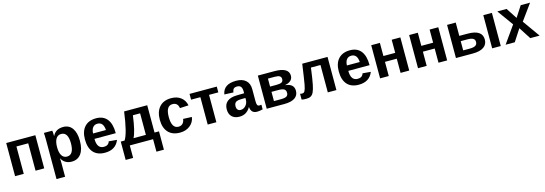

<svg xmlns="http://www.w3.org/2000/svg" viewBox="22 -1643 8387 2954"><g transform="rotate(-15 4216.0 -166.0)"><path d="M70 -528H534V0H396V-436H208V0H70Z M1174 -267Q1174 -134 1121 -62Q1068 10 971 10Q916 10 874.5 -14.5Q833 -39 811 -84H808Q811 -69 811 5V208H674V-407Q674 -487 670 -528H803Q809 -512 809 -442H811Q858 -540 980 -540Q1072 -540 1123 -468.5Q1174 -397 1174 -267ZM1031 -267Q1031 -444 922 -444Q867 -444 838 -397Q809 -350 809 -263Q809 -177 838 -130.5Q867 -84 921 -84Q1031 -84 1031 -267Z M1501 10Q1381 10 1317.5 -61Q1254 -132 1254 -267Q1254 -397 1319 -467.5Q1384 -538 1503 -538Q1617 -538 1677 -462.5Q1737 -387 1737 -242V-238H1398Q1398 -82 1508 -82Q1581 -82 1600 -145L1729 -134Q1673 10 1501 10ZM1501 -452Q1454 -452 1427.5 -418.5Q1401 -385 1399 -324H1604Q1596 -452 1501 -452Z M2178 -93V-436H2063Q2030 -183 1981 -93ZM2268 0H1897V199H1778V-93H1839Q1903 -191 1948 -528H2316V-93H2387V199H2268Z M2696 10Q2576 10 2510.5 -61Q2445 -132 2445 -261Q2445 -392 2511 -465Q2577 -538 2698 -538Q2791 -538 2852 -491Q2913 -444 2929 -362L2791 -355Q2778 -444 2695 -444Q2589 -444 2589 -267Q2589 -84 2697 -84Q2737 -84 2763 -109Q2789 -134 2795 -182L2933 -176Q2922 -94 2857 -42Q2792 10 2696 10Z M2990 -436V-528H3424V-436H3276V0H3138V-436Z M3644 10Q3567 10 3524 -32Q3481 -74 3481 -149Q3481 -231 3534.5 -274Q3588 -317 3690 -318L3804 -320V-347Q3804 -399 3785.5 -424Q3767 -449 3726 -449Q3688 -449 3670.5 -432Q3653 -415 3648 -375L3505 -381Q3531 -538 3732 -538Q3832 -538 3886.5 -488.5Q3941 -439 3941 -349V-156Q3941 -112 3950.5 -95Q3960 -78 3984 -78Q4000 -78 4015 -81V-7Q3961 6 3927 6Q3877 6 3851.5 -19Q3826 -44 3821 -94H3818Q3759 10 3644 10ZM3804 -218V-245L3733 -244Q3686 -243 3665 -233Q3624 -216 3624 -160Q3624 -124 3641 -105Q3658 -86 3688 -86Q3736 -86 3770 -125Q3804 -164 3804 -218Z M4078 -528H4340Q4569 -528 4569 -396Q4569 -350 4538 -320Q4507 -290 4450 -280V-276Q4584 -262 4584 -152Q4584 -77 4526 -38.5Q4468 0 4360 0H4078ZM4216 -232V-85H4326Q4391 -85 4417.5 -101.5Q4444 -118 4444 -157Q4444 -199 4416 -215.5Q4388 -232 4321 -232ZM4323 -443H4216V-316H4317Q4377 -316 4401.5 -330Q4426 -344 4426 -380Q4426 -413 4402.5 -428Q4379 -443 4323 -443Z M5188 0H5051V-436H4899Q4875 -252 4858 -171Q4843 -98 4825 -60Q4808 -23 4780.5 -6.5Q4753 10 4708 10Q4659 10 4633 3V-90Q4646 -85 4666 -85Q4695 -85 4708 -110Q4723 -136 4737 -210Q4751 -285 4785 -528H5188Z M5544 10Q5424 10 5360.5 -61Q5297 -132 5297 -267Q5297 -397 5362 -467.5Q5427 -538 5546 -538Q5660 -538 5720 -462.5Q5780 -387 5780 -242V-238H5441Q5441 -82 5551 -82Q5624 -82 5643 -145L5772 -134Q5716 10 5544 10ZM5544 -452Q5497 -452 5470.5 -418.5Q5444 -385 5442 -324H5647Q5639 -452 5544 -452Z M5884 -528H6022V-319H6210V-528H6348V0H6210V-226H6022V0H5884Z M6488 -528H6626V-319H6814V-528H6952V0H6814V-226H6626V0H6488Z M7230 -316H7362Q7595 -316 7595 -161Q7595 -83 7535 -41.5Q7475 0 7363 0H7092V-528H7230ZM7230 -232V-85H7333Q7397 -85 7426 -103Q7455 -121 7455 -161Q7455 -198 7426 -215Q7397 -232 7334 -232ZM7806 0H7669V-528H7806Z M8425 0H8276L8153 -191L8029 0H7883L8076 -273L7892 -528H8040L8153 -355L8265 -528H8414L8230 -274Z"/></g></svg>

Font: Libra Sans
Style: Bold
Weight: 700
Foundry: Context Ltd
Version: Version 1.000